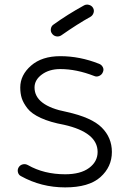

<svg xmlns="http://www.w3.org/2000/svg" viewBox="-20 -794 565 834"><path d="M263 20Q159 20 71 -29Q61 -34 58 -45.5Q55 -57 61 -67Q67 -77 78.5 -80Q90 -83 101 -77Q171 -37 263 -37Q330 -37 367 -64.5Q404 -92 404 -134Q404 -219 258 -252Q198 -263 157.5 -281.5Q117 -300 99 -323.5Q81 -347 74.5 -367.5Q68 -388 68 -414Q68 -468 115 -509Q162 -550 242 -550Q327 -550 410 -517Q421 -513 426.5 -502.5Q432 -492 427 -481Q423 -470 411.5 -464.5Q400 -459 389 -464Q312 -494 242 -494Q194 -494 162 -470.5Q130 -447 130 -414Q130 -335 269 -308Q378 -284 422 -240Q466 -196 466 -134Q466 -69 416 -24.5Q366 20 263 20ZM247 -641Q237 -634 225 -636Q213 -638 206 -648Q199 -657 201 -669Q203 -681 212 -687Q273 -731 344 -770Q354 -776 366 -773Q378 -770 384 -760Q390 -750 386.5 -738.5Q383 -727 373 -721Q317 -690 247 -641Z"/></svg>

Font: Hoogli Medium
Style: Regular
Weight: 500
Designer: Anand Singh Naorem
Foundry: Brand New Type
Version: Version 1.00 b007